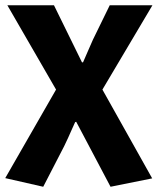

<svg xmlns="http://www.w3.org/2000/svg" viewBox="-20 -515 602 733"><path d="M297 -277Q298 -279 317 -323Q329 -349 335 -364L399 -495H562L371 -173L561 166L402 198L271 -50L267 -49L253 -18Q241 10 225 43L145 198L0 165L194 -173L8 -495H186L293 -277Z"/></svg>

Font: Gmarket Sans TTF Bold
Style: Regular
Weight: 700
Designer: Creative Director : Sungho Lee; Art Director : Kiwoong Choi; Project Manager : Sori Yang, Jongwook Yoon; Font Designer :
Foundry: Sandoll Inc.
Version: Version 1.000;hotconv 1.0.109;makeotfexe 2.5.65596